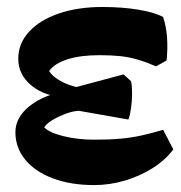

<svg xmlns="http://www.w3.org/2000/svg" viewBox="-20 -521 522 555"><path d="M252.5 14Q185.2 14 133.8 -5.1Q82.2 -24.2 53.4 -59Q24.5 -93.8 24.5 -139Q24.5 -182.5 67.4 -215.9Q110.2 -249.2 176 -257.8L187.2 -265.8L337.2 -306L359 -286Q362 -270 361.8 -249.2Q361.5 -228.5 358.8 -208.4Q356 -188.2 351.2 -175.5L207.2 -200.8Q189.2 -199.5 169 -191.9Q148.8 -184.2 131.9 -174.2Q115 -164.2 107.8 -153Q121.8 -137.8 163 -127.5Q204.2 -117.2 252.5 -117.2Q295.2 -117.2 327 -120Q358.8 -122.8 388.2 -129.2Q417.8 -135.8 451.5 -145.8L481 -89.2Q458.8 -59 421.9 -35.5Q385 -12 341 1Q297 14 252.5 14ZM239.2 -228 172.2 -238.8Q110 -242 71.4 -273.4Q32.8 -304.8 32.8 -351Q32.8 -395.2 63.8 -429.1Q94.8 -463 149.8 -481.9Q204.8 -500.8 276.2 -500.8Q333.2 -500.8 380.2 -493Q427.2 -485.2 451.5 -471.8Q460.2 -446.2 462.8 -413.8Q465.2 -381.2 461.5 -346.2L431.2 -329.2Q402 -341.8 377.5 -348.9Q353 -356 327.1 -358.8Q301.2 -361.5 267 -361.5Q213.5 -361.5 175.8 -349.8Q138 -338 122 -315.8Q129.5 -302.8 148.2 -290.9Q167 -279 192.5 -271.6Q218 -264.2 242.5 -263.5Z"/></svg>

Font: Eczar
Style: Regular
Weight: 400
Designer: Vaibhav Singh
Foundry: Rosetta Type Foundry
Version: Version 2.000